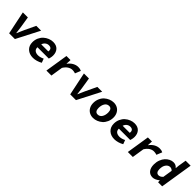

<svg xmlns="http://www.w3.org/2000/svg" viewBox="421 -2355 3999 3999"><g transform="rotate(45 2420.0 -355.5)"><path d="M217.8 0 111.8 -509.8H259.8L298.8 -266.1Q308.6 -204.1 318.8 -108.9H323.2Q332.5 -129.9 355.7 -183.8Q378.9 -237.8 392.1 -266.1L507.8 -509.8H649.9L387.2 0Z M927.7 12.2Q821.8 12.2 756.1 -48.1Q690.4 -108.4 690.4 -212.9Q690.4 -282.2 717.5 -341.8Q744.6 -401.4 788.3 -440.2Q832 -479 886.2 -501Q940.4 -522.9 995.6 -522.9Q1091.8 -522.9 1142.8 -467Q1193.8 -411.1 1193.8 -320.8Q1193.8 -302.2 1191.2 -283.2Q1188.5 -264.2 1185.8 -253.9Q1183.1 -243.7 1178.7 -228.5Q1174.3 -213.4 1173.8 -211.9H839.8Q837.9 -155.8 872.8 -127.9Q907.7 -100.1 965.8 -100.1Q1027.3 -100.1 1099.6 -136.2L1132.8 -46.9Q1086.9 -19.5 1032 -3.7Q977.1 12.2 927.7 12.2ZM852.5 -310.1H1061.5Q1069.3 -356.9 1049.3 -383.5Q1029.3 -410.2 980.5 -410.2Q939 -410.2 904.3 -384.8Q869.6 -359.4 852.5 -310.1Z M1315.4 0 1396 -509.8H1516.1L1510.3 -397.9H1513.2Q1558.6 -459.5 1616.2 -491.2Q1673.8 -522.9 1734.4 -522.9Q1765.1 -522.9 1784.9 -518.1Q1804.7 -513.2 1827.1 -502L1777.3 -378.9Q1756.3 -385.3 1748.8 -387.2Q1741.2 -389.2 1725.1 -391.6Q1709 -394 1691.4 -394Q1642.1 -394 1593.5 -363.8Q1544.9 -333.5 1504.4 -268.1L1462.4 0Z M2016.6 0 1910.6 -509.8H2058.6L2097.7 -266.1Q2107.4 -204.1 2117.7 -108.9H2122.1Q2131.3 -129.9 2154.5 -183.8Q2177.7 -237.8 2190.9 -266.1L2306.6 -509.8H2448.7L2186 0Z M2696.3 12.2Q2636.7 12.2 2588.6 -13.7Q2540.5 -39.6 2511 -91.6Q2481.4 -143.6 2481.4 -212.9Q2481.4 -283.2 2507.6 -342.8Q2533.7 -402.3 2576.7 -440.9Q2619.6 -479.5 2672.9 -501.2Q2726.1 -522.9 2781.2 -522.9Q2840.3 -522.9 2888.9 -496.8Q2937.5 -470.7 2967 -418.5Q2996.6 -366.2 2996.6 -296.9Q2996.6 -226.6 2970.2 -167.2Q2943.8 -107.9 2901.1 -69.3Q2858.4 -30.8 2804.9 -9.3Q2751.5 12.2 2696.3 12.2ZM2715.3 -106.9Q2776.4 -106.9 2810.3 -159.2Q2844.2 -211.4 2844.2 -292Q2844.2 -344.7 2823.7 -374.3Q2803.2 -403.8 2762.2 -403.8Q2701.2 -403.8 2667.2 -351.1Q2633.3 -298.3 2633.3 -217.8Q2633.3 -166 2653.8 -136.5Q2674.3 -106.9 2715.3 -106.9Z M3326.2 12.2Q3220.2 12.2 3154.5 -48.1Q3088.9 -108.4 3088.9 -212.9Q3088.9 -282.2 3116 -341.8Q3143.1 -401.4 3186.8 -440.2Q3230.5 -479 3284.7 -501Q3338.9 -522.9 3394 -522.9Q3490.2 -522.9 3541.3 -467Q3592.3 -411.1 3592.3 -320.8Q3592.3 -302.2 3589.6 -283.2Q3586.9 -264.2 3584.2 -253.9Q3581.5 -243.7 3577.1 -228.5Q3572.8 -213.4 3572.3 -211.9H3238.3Q3236.3 -155.8 3271.2 -127.9Q3306.2 -100.1 3364.3 -100.1Q3425.8 -100.1 3498 -136.2L3531.2 -46.9Q3485.4 -19.5 3430.4 -3.7Q3375.5 12.2 3326.2 12.2ZM3251 -310.1H3460Q3467.8 -356.9 3447.8 -383.5Q3427.7 -410.2 3378.9 -410.2Q3337.4 -410.2 3302.7 -384.8Q3268.1 -359.4 3251 -310.1Z M3713.9 0 3794.4 -509.8H3914.6L3908.7 -397.9H3911.6Q3957 -459.5 4014.6 -491.2Q4072.3 -522.9 4132.8 -522.9Q4163.6 -522.9 4183.3 -518.1Q4203.1 -513.2 4225.6 -502L4175.8 -378.9Q4154.8 -385.3 4147.2 -387.2Q4139.6 -389.2 4123.5 -391.6Q4107.4 -394 4089.8 -394Q4040.5 -394 3991.9 -363.8Q3943.4 -333.5 3902.8 -268.1L3860.8 0Z M4451.2 12.2Q4370.6 12.2 4325 -44.2Q4279.3 -100.6 4279.3 -199.2Q4279.3 -272 4302.7 -334.2Q4326.2 -396.5 4363.5 -437Q4400.9 -477.5 4446.8 -500.2Q4492.7 -522.9 4539.1 -522.9Q4579.1 -522.9 4606 -509Q4632.8 -495.1 4657.2 -466.8L4665 -546.9L4693.4 -723.1H4840.3L4725.1 0H4605.5L4602.1 -53.2H4599.1Q4565.9 -23.9 4526.6 -5.9Q4487.3 12.2 4451.2 12.2ZM4508.3 -107.9Q4557.6 -107.9 4603 -157.2L4636.2 -367.2Q4604.5 -402.8 4559.1 -402.8Q4507.3 -402.8 4469.2 -353Q4431.2 -303.2 4431.2 -213.9Q4431.2 -161.6 4451.2 -134.8Q4471.2 -107.9 4508.3 -107.9Z"/></g></svg>

Font: Office Code Pro D Bold Italic
Style: Regular
Weight: 700
Italic angle: -9°
Designer: Nathan Rutzky & Paul D. Hunt
Foundry: Adobe Systems Incorporated
Version: Version 1.004;PS 001.004;hotconv 1.0.70;makeotf.lib2.5.58329